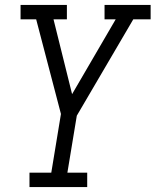

<svg xmlns="http://www.w3.org/2000/svg" viewBox="-20 -550 640 775"><path d="M99 205V147H187L226 -90L126 -472H63V-530H250V-472H196L271 -170L447 -472H402V-530H588V-472H518L290 -83L252 147H332V205Z"/></svg>

Font: Iosevka Slab Light Extended
Style: Italic
Weight: 300
Width: 7
Italic angle: -9°
Monospace: yes
Designer: Belleve Invis
Foundry: Belleve Invis
Version: Version 11.1.0; ttfautohint (v1.8.3)